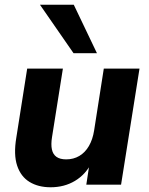

<svg xmlns="http://www.w3.org/2000/svg" viewBox="-20 -781 630 812"><path d="M194 11Q142 11 105 -11.5Q68 -34 52.5 -80.5Q37 -127 49 -199L95 -491H246L200 -201Q195 -170 199.5 -149Q204 -128 219 -117.5Q234 -107 260 -107Q291 -107 315.5 -121.5Q340 -136 356 -163.5Q372 -191 378 -229L419 -491H570L492 0H345L359 -92H367Q342 -43 297 -16Q252 11 194 11ZM291 -556 149 -761H292L390 -556Z"/></svg>

Font: Nunito Sans 12pt ExtraLight ExtraBold
Style: Italic
Weight: 800
Italic angle: -9°
Version: Version 3.101;gftools[0.9.27]